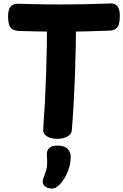

<svg xmlns="http://www.w3.org/2000/svg" viewBox="-20 -790 719 1120"><path d="M89.3 -609.4Q58.2 -611 42.7 -628.1Q27.1 -645.1 27.1 -694.7Q27.1 -735.2 42.7 -752.1Q58.2 -769 87 -768.2Q116.6 -767.2 160.1 -766.1Q203.7 -765 250.2 -764.5Q296.7 -764 333.7 -764Q408.7 -764 482.5 -765.5Q556.3 -767 623.9 -770Q650.1 -771 664.5 -754Q678.9 -737 678.9 -698Q678.9 -647.1 663.7 -629.6Q648.6 -612 617.4 -611.2Q554.6 -609 482.6 -607Q410.7 -605 336.7 -605Q271.7 -605 207.4 -606.5Q143.2 -608 89.3 -609.4ZM254.6 -697Q254.6 -707 264.9 -714Q275.2 -721 289.6 -726Q304 -731 318.3 -733.5Q332.7 -736 339.7 -736Q347.7 -736 361.5 -733.5Q375.3 -731 389.6 -726Q403.9 -721 413.7 -714Q423.6 -707 423.6 -697Q423.6 -524 417.6 -357.6Q411.6 -191.1 399.3 -33.4Q398.3 -13.2 384.3 -1.5Q370.3 10.2 351.4 15.1Q332.4 20 313.7 20Q294.9 20 275.3 14.7Q255.8 9.4 243.1 -3.6Q230.3 -16.6 232.1 -39.1Q243.3 -186.9 248.9 -355.4Q254.6 -524 254.6 -697ZM253.3 114Q251.3 90 266.3 74.6Q281.3 59.2 314.2 59.2Q354.9 59.2 373.2 77.3Q391.4 95.3 392.2 120.4Q393.2 154.2 383.5 186.7Q373.8 219.2 358.7 245.3Q343.7 271.4 327.3 286.9Q312.9 300.9 303.7 305.3Q294.6 309.8 279.8 309.8Q261.4 309.8 245.4 299Q229.3 288.2 229.3 270.1Q229.3 260.6 232.9 249.7Q236.4 238.8 242.2 224.1Q253.2 196.7 254.7 170.8Q256.1 145 253.3 114Z"/></svg>

Font: Playpen Sans Arabic
Style: Regular
Weight: 400
Designer: Azza Alameddine, Laura Meseguer, Veronika Burian, José Scaglione
Foundry: TypeTogether
Version: Version 2.000